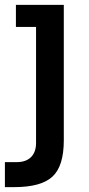

<svg xmlns="http://www.w3.org/2000/svg" viewBox="-20 -559 364 783"><path d="M38.1 204.1H0V102.1H48.8Q85.9 102.1 106.4 81.8Q127 61.5 127 23.9V-449.2H44.9V-539.1H240.2V13.2Q240.2 118.7 193.8 161.4Q147.5 204.1 38.1 204.1Z"/></svg>

Font: Sora Medium
Style: Regular
Weight: 500
Designer: Jonathan Barnbrook, Julián Moncada
Foundry: Barnbrook Fonts
Version: Version 2.000